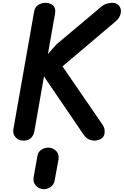

<svg xmlns="http://www.w3.org/2000/svg" viewBox="-20 -999 879 1364"><path d="M838.5 -910.5Q836.5 -893.5 827 -876.8Q817.5 -860 801.5 -847L424 -527.5L709.5 -111.5Q720.5 -95.5 722.5 -78.5Q724.5 -61.5 722 -47Q717 -23 695.2 -11.5Q673.5 0 651 0Q629 0 609.5 -10Q590 -20 577 -38L320.5 -414.5L292.5 -457L224.5 -67.5Q219.5 -39 201 -19.5Q182.5 0 147 0Q111.5 0 90.5 -23.8Q69.5 -47.5 75 -81L222.5 -917Q228 -949.5 251.5 -964.2Q275 -979 304.5 -979Q323 -979 340.2 -971.5Q357.5 -964 366.8 -946.5Q376 -929 370.5 -899L320.5 -615.5L381.5 -684L699 -951Q716.5 -966 738 -972.5Q759.5 -979 777.5 -979Q810 -979 826.2 -957.8Q842.5 -936.5 838.5 -910.5ZM280 344Q251.5 339.5 232.5 317Q213.5 294.5 219 259.5L245.5 111Q250.5 78 276.8 62.8Q303 47.5 330.5 50Q361 53.5 381 75.8Q401 98 395.5 133.5L368.5 282.5Q363 316 334.8 332.5Q306.5 349 280 344Z"/></svg>

Font: Edu QLD Hand
Style: Regular
Weight: 400
Designer: Tina and Corey Anderson, Eben Sorkin
Foundry: Sorkin Type Co.
Version: Version 2.000